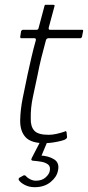

<svg xmlns="http://www.w3.org/2000/svg" viewBox="-20 -596 366 799"><path d="M167 0Q109 0 86 -25.5Q63 -51 64 -97Q65 -140 74.5 -187.5Q84 -235 95 -287Q103 -323 111 -358Q119 -393 129 -428Q131 -437 123 -437H67Q66 -437 65 -439Q64 -441 64 -442L68 -467Q69 -468 71 -470Q73 -472 75 -472H130Q135 -472 137.5 -473.5Q140 -475 141 -481L165 -571Q166 -576 169 -576H202Q204 -576 206 -575Q208 -574 207 -571L183 -482Q182 -477 183 -474.5Q184 -472 188 -472H322Q325 -472 325.5 -471Q326 -470 326 -467L321 -442Q321 -442 319 -439.5Q317 -437 315 -437H181Q179 -437 175.5 -435Q172 -433 171 -428Q161 -392 152 -355.5Q143 -319 136 -282Q127 -239 117 -193Q107 -147 108 -103Q107 -70 122.5 -52.5Q138 -35 182 -35Q197 -35 213.5 -38.5Q230 -42 248 -48Q252 -51 254 -50Q256 -49 257 -46L259 -26Q260 -20 248 -14Q237 -10 220 -6.5Q203 -3 188 -1.5Q173 0 167 0ZM221 115Q216 141 190 162Q164 183 124 183Q102 183 84 174Q66 165 58 153Q57 150 58 147Q59 144 62 143L78 134Q85 132 89 138Q95 145 106.5 150.5Q118 156 129 156Q154 156 169 143Q184 130 187 116Q191 97 180 88.5Q169 80 151.5 77Q134 74 119 73Q113 73 111 70Q109 67 113 60L144 0Q146 -5 150 -5Q154 -5 155 -5H171Q176 -5 174 1L148 63L145 51Q181 52 205 67Q229 82 221 115Z"/></svg>

Font: Glory ExtraLight
Style: Italic
Weight: 250
Italic angle: -12°
Version: Version 1.011